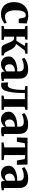

<svg xmlns="http://www.w3.org/2000/svg" viewBox="1649 -2238 600 3938"><g transform="rotate(90 1949.0 -269.0)"><path d="M271 11Q186.5 11 131.5 -24Q76.5 -59 49.8 -120.5Q23 -182 23 -261Q23 -326 42.2 -379Q61.5 -432 97.8 -470Q134 -508 184.2 -528.5Q234.5 -549 296.5 -549Q341 -549 371.8 -542Q402.5 -535 423.8 -527.2Q445 -519.5 461 -517L454.5 -353H365L341 -463.5Q339 -474.5 331 -482.2Q323 -490 312.2 -494Q301.5 -498 289.5 -498Q260 -498 238 -477.5Q216 -457 203.5 -411.5Q191 -366 190.5 -290Q190.5 -233.5 199.8 -192Q209 -150.5 226.5 -123.8Q244 -97 268 -83.8Q292 -70.5 321 -70.5Q345 -70.5 367.8 -75.8Q390.5 -81 410.2 -89.2Q430 -97.5 444.5 -107.5L464 -64Q451 -49.5 422.2 -32Q393.5 -14.5 354.5 -1.8Q315.5 11 271 11Z M511.5 0V-44L576 -57V-475.5L512.5 -490V-533H792V-490L732 -475.5V-305H815.5L923.5 -475L857.5 -490V-533H1082.5V-490L1012.5 -474.5L880.5 -298.5Q919 -289.5 945.2 -264.2Q971.5 -239 989.8 -206Q1008 -173 1022 -140.5Q1036 -108 1050.2 -84.5Q1064.5 -61 1082.5 -55L1117 -45V0H963.5Q940 0 922.5 -18.8Q905 -37.5 891 -66.8Q877 -96 864.2 -129Q851.5 -162 838.2 -191.2Q825 -220.5 808 -239Q791 -257.5 768.5 -257.5H732V-57L798.5 -44V0Z M1294 11Q1250 11 1214.8 -7.8Q1179.5 -26.5 1158.8 -61.5Q1138 -96.5 1138 -146Q1138 -193 1163.5 -226.5Q1189 -260 1232.2 -281.5Q1275.5 -303 1330.5 -313.2Q1385.5 -323.5 1444.5 -323.5V-362Q1444.5 -392.5 1435.5 -413.8Q1426.5 -435 1405.2 -445.8Q1384 -456.5 1347.5 -456.5Q1293.5 -456.5 1253 -443Q1212.5 -429.5 1189.5 -419.5L1165 -468.5Q1179.5 -481.5 1212.2 -500Q1245 -518.5 1292.5 -532.5Q1340 -546.5 1398 -546.5Q1466.5 -546.5 1509.8 -526Q1553 -505.5 1573.5 -463Q1594 -420.5 1594 -354V-51L1640.5 -47.5V-5.5Q1629.5 -3 1608.5 0.5Q1587.5 4 1563 6.8Q1538.5 9.5 1516 9.5Q1480.5 9.5 1465.5 0.2Q1450.5 -9 1450.5 -39V-71.5Q1439.5 -53.5 1417.8 -34.2Q1396 -15 1364.8 -2Q1333.5 11 1294 11ZM1369.5 -71Q1388 -71 1409.5 -80.8Q1431 -90.5 1444.5 -106V-275Q1392.5 -274.5 1360.2 -259.8Q1328 -245 1313 -220.2Q1298 -195.5 1298 -164.5Q1298 -135.5 1307.2 -114.8Q1316.5 -94 1332.5 -82.5Q1348.5 -71 1369.5 -71Z M1725 8Q1709 8 1697.2 6Q1685.5 4 1677 1L1669.5 -135Q1679.5 -132.5 1697 -130.8Q1714.5 -129 1730 -129Q1761.5 -129 1782.5 -166.2Q1803.5 -203.5 1814.2 -280.2Q1825 -357 1825 -475.5L1745 -489.5V-533H2231.5V-489L2170.5 -475V-56.5L2233.5 -44V0H1940.5V-44L2013.5 -56.5V-479.5H1887V-431.5Q1887 -332.5 1878.5 -258.2Q1870 -184 1857.8 -134.5Q1845.5 -85 1834 -60.5Q1817.5 -26.5 1790.5 -9.2Q1763.5 8 1725 8Z M2427 11Q2383 11 2347.8 -7.8Q2312.5 -26.5 2291.8 -61.5Q2271 -96.5 2271 -146Q2271 -193 2296.5 -226.5Q2322 -260 2365.2 -281.5Q2408.5 -303 2463.5 -313.2Q2518.5 -323.5 2577.5 -323.5V-362Q2577.5 -392.5 2568.5 -413.8Q2559.5 -435 2538.2 -445.8Q2517 -456.5 2480.5 -456.5Q2426.5 -456.5 2386 -443Q2345.5 -429.5 2322.5 -419.5L2298 -468.5Q2312.5 -481.5 2345.2 -500Q2378 -518.5 2425.5 -532.5Q2473 -546.5 2531 -546.5Q2599.5 -546.5 2642.8 -526Q2686 -505.5 2706.5 -463Q2727 -420.5 2727 -354V-51L2773.5 -47.5V-5.5Q2762.5 -3 2741.5 0.5Q2720.5 4 2696 6.8Q2671.5 9.5 2649 9.5Q2613.5 9.5 2598.5 0.2Q2583.5 -9 2583.5 -39V-71.5Q2572.5 -53.5 2550.8 -34.2Q2529 -15 2497.8 -2Q2466.5 11 2427 11ZM2502.5 -71Q2521 -71 2542.5 -80.8Q2564 -90.5 2577.5 -106V-275Q2525.5 -274.5 2493.2 -259.8Q2461 -245 2446 -220.2Q2431 -195.5 2431 -164.5Q2431 -135.5 2440.2 -114.8Q2449.5 -94 2465.5 -82.5Q2481.5 -71 2502.5 -71Z M2902.5 0V-44L3003.5 -57.5V-485L2918 -478L2888 -315.5H2799.5L2805 -533H3355L3360.5 -315.5H3272.5L3242 -478L3160 -485V-57.5L3263 -44V0Z M3536 11Q3492 11 3456.8 -7.8Q3421.5 -26.5 3400.8 -61.5Q3380 -96.5 3380 -146Q3380 -193 3405.5 -226.5Q3431 -260 3474.2 -281.5Q3517.5 -303 3572.5 -313.2Q3627.5 -323.5 3686.5 -323.5V-362Q3686.5 -392.5 3677.5 -413.8Q3668.5 -435 3647.2 -445.8Q3626 -456.5 3589.5 -456.5Q3535.5 -456.5 3495 -443Q3454.5 -429.5 3431.5 -419.5L3407 -468.5Q3421.5 -481.5 3454.2 -500Q3487 -518.5 3534.5 -532.5Q3582 -546.5 3640 -546.5Q3708.5 -546.5 3751.8 -526Q3795 -505.5 3815.5 -463Q3836 -420.5 3836 -354V-51L3882.5 -47.5V-5.5Q3871.5 -3 3850.5 0.5Q3829.5 4 3805 6.8Q3780.5 9.5 3758 9.5Q3722.5 9.5 3707.5 0.2Q3692.5 -9 3692.5 -39V-71.5Q3681.5 -53.5 3659.8 -34.2Q3638 -15 3606.8 -2Q3575.5 11 3536 11ZM3611.5 -71Q3630 -71 3651.5 -80.8Q3673 -90.5 3686.5 -106V-275Q3634.5 -274.5 3602.2 -259.8Q3570 -245 3555 -220.2Q3540 -195.5 3540 -164.5Q3540 -135.5 3549.2 -114.8Q3558.5 -94 3574.5 -82.5Q3590.5 -71 3611.5 -71Z"/></g></svg>

Font: Merriweather 72pt ExtraBold
Style: Regular
Weight: 800
Version: Version 2.100